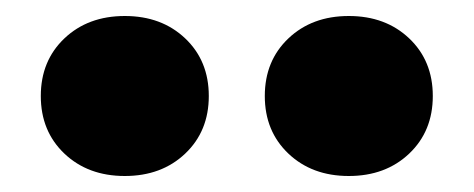

<svg xmlns="http://www.w3.org/2000/svg" viewBox="-20 -770 592 240"><path d="M136 -550Q90 -550 60.5 -578Q31 -606 31 -650Q31 -694 60.5 -722Q90 -750 136 -750Q182 -750 211.5 -722Q241 -694 241 -650Q241 -606 211.5 -578Q182 -550 136 -550ZM416 -550Q370 -550 340.5 -578Q311 -606 311 -650Q311 -694 340.5 -722Q370 -750 416 -750Q462 -750 491.5 -722Q521 -694 521 -650Q521 -606 491.5 -578Q462 -550 416 -550Z"/></svg>

Font: Metropolitano Black
Style: Regular
Weight: 900
Designer: Fonts by Alex Slobzheninov & Chris M. Simpson / Changes by Cristiano Sobral
Foundry: Fonts by Alex Slobzheninov & Chris M. Simpson / Changes by Cristiano Sobral
Version: Version 1.00;August 30, 2020;FontCreator 13.0.0.2681 64-bit